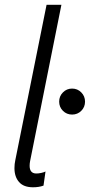

<svg xmlns="http://www.w3.org/2000/svg" viewBox="-20 -772 373 797"><path d="M40 -74.2Q40 -91.3 43.5 -106.9L173.3 -752H234.9L105 -103.5Q103 -93.8 103 -84Q103 -51.8 130.9 -51.8Q140.1 -51.8 151.1 -54.2Q162.1 -56.6 168.9 -60.1L160.6 -1.5Q141.6 5.4 117.2 5.4Q78.1 5.4 59.1 -16.4Q40 -38.1 40 -74.2ZM225.6 -350.1Q225.6 -372.6 241.2 -388.4Q256.8 -404.3 279.3 -404.3Q301.8 -404.3 317.4 -388.4Q333 -372.6 333 -350.1Q333 -327.6 317.4 -312Q301.8 -296.4 279.3 -296.4Q256.8 -296.4 241.2 -312Q225.6 -327.6 225.6 -350.1Z"/></svg>

Font: Reddit Sans Fudge Light Italic
Style: Regular
Weight: 300
Italic angle: -11.25°
Designer: Stephen Hutchings
Version: Version 1.013